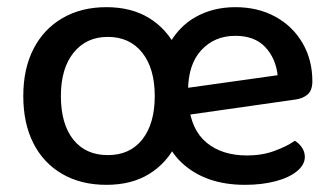

<svg xmlns="http://www.w3.org/2000/svg" viewBox="-20 -502 929 536"><path d="M501 -234Q501 -159 474 -103.5Q447 -48 397.5 -17Q348 14 277 14Q206 14 153.5 -16.5Q101 -47 73 -102.5Q45 -158 45 -234Q45 -310 73.5 -365.5Q102 -421 154.5 -451.5Q207 -482 277 -482Q347 -482 396.5 -451.5Q446 -421 473.5 -365.5Q501 -310 501 -234ZM281 -399Q221 -399 185.5 -355Q150 -311 150 -234Q150 -156 184.5 -112.5Q219 -69 281 -69Q343 -69 377.5 -113Q412 -157 412 -234Q412 -311 377 -355Q342 -399 281 -399ZM474 -177 470 -252 755 -292Q750 -339 720.5 -370.5Q691 -402 637 -402Q579 -402 542 -362Q505 -322 505 -248L507 -210Q514 -139 557 -103.5Q600 -68 670 -68Q712 -68 747 -81Q782 -94 803 -109Q815 -102 823 -90Q831 -78 831 -64Q831 -42 809 -24Q787 -6 749 4Q711 14 664 14Q553 14 487 -48Q421 -110 421 -238Q421 -318 449 -372.5Q477 -427 526 -454.5Q575 -482 637 -482Q700 -482 748.5 -455.5Q797 -429 824.5 -382Q852 -335 852 -275Q852 -250 839 -238.5Q826 -227 804 -224Z"/></svg>

Font: Baloo Bhaijaan 2 Medium
Style: Regular
Weight: 500
Designer: Sanskriti Dholi, Noopur Datye and Ek Type
Foundry: Ek Type
Version: Version 1.701